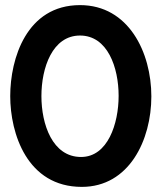

<svg xmlns="http://www.w3.org/2000/svg" viewBox="-20 -721 626 751"><path d="M300 10C485 10 572 -173 572 -344C572 -516 483 -701 293 -701C84 -701 20 -492 20 -345C20 -199 86 10 300 10ZM297 -107C185 -107 142 -235 142 -345C142 -456 185 -582 293 -582C401 -582 444 -457 444 -346C444 -238 402 -107 297 -107Z"/></svg>

Font: FREAK Grotesk
Style: Bold
Weight: 700
Designer: La Scuola Open Source
Foundry: La Scuola Open Source
Version: Version 1.000;PS 1.0;hotconv 1.0.72;makeotf.lib2.5.5900